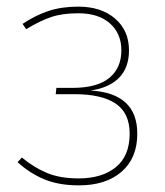

<svg xmlns="http://www.w3.org/2000/svg" viewBox="-20 -549 499 579"><path d="M369 -397Q369 -345 339 -314.5Q309 -284 253 -276Q394 -268 394 -146Q394 -72 346.5 -31Q299 10 218 10Q157 10 113 -8.5Q69 -27 33 -60L46 -74Q82 -44 121.5 -27.5Q161 -11 217 -11Q288 -11 329.5 -45Q371 -79 371 -146Q371 -208 329 -236.5Q287 -265 204 -265H148L150 -284H199Q273 -284 309.5 -314Q346 -344 346 -397Q346 -448 311.5 -478.5Q277 -509 216 -509Q168 -509 134 -497.5Q100 -486 59 -461L48 -477Q87 -503 126.5 -516Q166 -529 216 -529Q285 -529 327 -493Q369 -457 369 -397Z"/></svg>

Font: Fira Sans Thin
Style: Regular
Weight: 100
Designer: bBox Type GmbH & Carrois Corporate GbR & Edenspiekermann AG
Foundry: bBox Type GmbH & Carrois Corporate GbR & Edenspiekermann AG
Version: Version 4.301